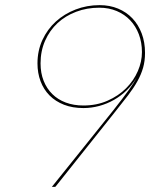

<svg xmlns="http://www.w3.org/2000/svg" viewBox="-20 -728 620 748"><path d="M305 -307Q262.5 -307 229.2 -320Q196 -333 173 -356.2Q150 -379.5 138 -411.5Q126 -443.5 126 -481Q126 -530.5 145.2 -572.2Q164.5 -614 197.5 -644Q230.5 -674 274.5 -691Q318.5 -708 368 -708Q407.5 -708 440 -694.5Q472.5 -681 495.8 -656.5Q519 -632 532 -597.8Q545 -563.5 545 -522Q545 -490.5 537.5 -464.2Q530 -438 515.5 -411.8Q501 -385.5 479.2 -357Q457.5 -328.5 429 -293L198 -3Q196.5 -0.5 195 -0.2Q193.5 0 192 0H182Q265 -104 323.8 -176.5Q382.5 -249 421.2 -298Q460 -347 481.5 -377Q503 -407 512 -425.5Q496.5 -398.5 474 -376.5Q451.5 -354.5 424.2 -339Q397 -323.5 366.5 -315.2Q336 -307 305 -307ZM533 -525Q533 -562.5 521 -594.2Q509 -626 487.2 -649Q465.5 -672 434.8 -685Q404 -698 367 -698Q318.5 -698 276.8 -682.2Q235 -666.5 204.2 -638Q173.5 -609.5 155.8 -569.5Q138 -529.5 138 -481Q138 -443.5 150 -413.2Q162 -383 183.8 -361.5Q205.5 -340 236.2 -328.5Q267 -317 305 -317Q357 -317 399.2 -335.8Q441.5 -354.5 471.2 -384.2Q501 -414 517 -451Q533 -488 533 -525Z"/></svg>

Font: Lato Hairline
Style: Italic
Weight: 250
Italic angle: -7°
Designer: Lukasz Dziedzic
Foundry: Lukasz Dziedzic
Version: Version 1.104; Western+Polish opensource